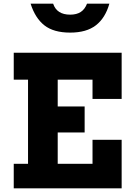

<svg xmlns="http://www.w3.org/2000/svg" viewBox="-20 -1028 714 1048"><path d="M644 -488H485V-593H295V-447H442V-305H295V-134H485V-265H644V0H55V-134H133V-593H55V-740H644ZM147 -1008H270Q290 -948 363 -948Q398 -948 420.5 -962.5Q443 -977 455 -1008H577Q555 -930 503.5 -890Q452 -850 363 -850Q273 -850 222.5 -889.5Q172 -929 147 -1008Z"/></svg>

Font: Arvo
Style: Bold
Weight: 700
Designer: Anton Koovit (Cyrillic Expansion: Cyreal)
Foundry: Anton Koovit, Yassin Baggar
Version: Version 3.000